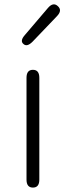

<svg xmlns="http://www.w3.org/2000/svg" viewBox="-20 -849 297 869"><path d="M129 0Q100 0 100 -36V-497Q100 -533 129 -533Q158 -533 158 -497V-36Q158 0 129 0ZM127 -660Q102 -635 86 -650Q69 -664 93 -691L197 -813Q221 -841 242 -821Q263 -802 238 -776Z"/></svg>

Font: Resource Han Rounded KR Light
Style: Regular
Weight: 300
Designer: Cyano Hao (round all glyphs); Ryoko NISHIZUKA 西塚涼子 (kana, bopomofo & ideographs); Paul D. Hunt (Latin, Greek & Cyrillic)
Foundry: Cyano Hao
Version: 0.990